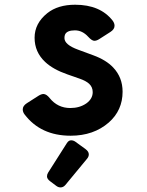

<svg xmlns="http://www.w3.org/2000/svg" viewBox="-20 -567 626 816"><path d="M282.2 29.3Q292 29.3 300.8 35.6L343.8 66.9Q357.4 77.1 357.4 88.9Q357.4 98.6 350.6 106.9L257.8 219.2Q249 229.5 237.3 229.5Q227.5 229.5 218.8 222.7L193.4 203.6Q179.7 193.4 179.7 182.6Q179.7 174.3 184.6 166.5L263.7 42Q271.5 29.3 282.2 29.3ZM280.3 9.8Q153.3 9.8 84.5 -80.6Q76.7 -90.8 76.7 -102.1Q76.7 -117.2 94.2 -128.4L144 -160.2Q155.8 -167.5 165 -167.5Q177.7 -167 190.9 -150.4Q225.1 -107.9 278.8 -107.9Q318.4 -107.9 346.7 -127.4Q374 -147 374 -175.3Q374 -196.8 358.9 -210.9Q345.7 -223.1 319.3 -232.4L266.1 -251Q205.6 -272 171.9 -303.7Q127 -345.7 127 -406.7Q127 -467.8 181.2 -511.2Q226.1 -546.9 299.3 -546.9Q406.2 -546.9 459 -479Q466.8 -468.3 466.8 -457.5Q466.8 -442.4 449.2 -431.2L401.9 -400.9Q390.6 -393.6 380.9 -393.6Q370.6 -393.6 355 -410.6Q330.1 -438 298.3 -438Q264.2 -438 256.3 -419.9Q253.9 -414.1 253.9 -405.3Q253.9 -377 311.5 -356L376.5 -332Q431.2 -312 461.4 -279.8Q501 -237.8 501 -177.2Q501 -98.1 442.4 -46.4Q377.9 9.8 280.3 9.8Z"/></svg>

Font: Simply Mono
Style: Bold
Weight: 700
Designer: Wojciech Kalinowski "wmk69" (wmk69@o2.pl)
Foundry: Wojciech Kalinowski "wmk69" (wmk69@o2.pl)
Version: Version 1.0.0